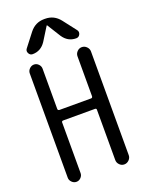

<svg xmlns="http://www.w3.org/2000/svg" viewBox="-175 -1042 849 1124"><g transform="rotate(-20 250.0 -480.0)"><path d="M252.9 -960Q308.6 -960 343.8 -915L407.2 -833Q417 -820.3 409.7 -805.2Q402.3 -790 385.7 -790Q334 -790 303.7 -835.9L252 -918.9Q252 -919.9 250 -919.9Q248 -919.9 248 -918.9L196.3 -835.9Q166 -790 114.3 -790Q98.6 -790 90.8 -805.2Q83 -820.3 92.8 -833L156.2 -915Q191.4 -960 247.1 -960ZM59.6 -40V-690.4Q59.6 -706.1 71.8 -718.3Q84 -730.5 100.1 -730.5Q116.2 -730.5 127.9 -718.3Q139.6 -706.1 139.6 -690.4V-439.5Q139.6 -430.7 149.4 -429.7H346.7Q355.5 -429.7 356.4 -439.5V-688.5Q356.4 -705.1 368.7 -717.8Q380.9 -730.5 397.9 -730.5Q415 -730.5 427.7 -717.8Q440.4 -705.1 440.4 -688.5V-42Q440.4 -25.4 427.7 -12.7Q415 0 397.9 0Q380.9 0 368.7 -12.7Q356.4 -25.4 356.4 -42V-356.4Q356.4 -364.3 346.7 -364.3H149.4Q140.6 -364.3 139.6 -356.4V-40Q139.6 -24.4 127.9 -12.2Q116.2 0 100.1 0Q84 0 71.8 -12.2Q59.6 -24.4 59.6 -40Z"/></g></svg>

Font: Rounded Mgen+ 1mn regular
Style: Regular
Weight: 400
Designer: [Source Han Sans]
Ryoko NISHIZUKA  (kana & ideographs); Paul D. Hunt (Latin, Greek & Cyrillic); Wenlong ZHANG  (bopomofo
Version: Version 1.059.20150602